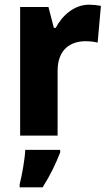

<svg xmlns="http://www.w3.org/2000/svg" viewBox="-20 -579 464 820"><path d="M360 -559C297 -559 245 -512 218 -460H210L187 -549H66V0H226V-276C226 -370 283 -403 346 -403C368 -403 385 -400 397 -397L411 -554C396 -557 376 -559 360 -559ZM237 72V61H88C86 101 74 169 64 208V221H162C194 171 218 121 237 72Z"/></svg>

Font: Noto Sans Myanmar SemiCondensed ExtraBold
Style: Regular
Weight: 800
Width: 4
Designer: Monotype Design Team
Foundry: Monotype Imaging Inc.
Version: Version 2.107